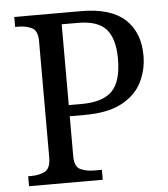

<svg xmlns="http://www.w3.org/2000/svg" viewBox="-52 -761 707 807"><g transform="rotate(-5 302.0 -357.0)"><path d="M38 0V-42H51Q85 -42 109 -54.5Q133 -67 133 -114V-604Q133 -648 108.5 -660Q84 -672 51 -672H38V-714H319Q445 -714 505 -658.5Q565 -603 565 -505Q565 -446 539.5 -394Q514 -342 455 -310Q396 -278 297 -278H234V-109Q234 -65 258.5 -53.5Q283 -42 316 -42H349V0ZM287 -325Q378 -325 417.5 -365.5Q457 -406 457 -501Q457 -585 422 -625.5Q387 -666 302 -666H234V-325Z"/></g></svg>

Font: Noto Serif Khojki
Style: Regular
Weight: 400
Designer: Juan Bruce
Version: Version 2.002